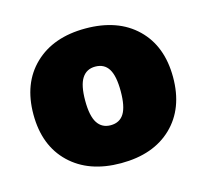

<svg xmlns="http://www.w3.org/2000/svg" viewBox="-72 -819 640 595"><g transform="rotate(-15 248.0 -522.0)"><path d="M248 -306Q145 -306 84.5 -364Q24 -422 24 -522Q24 -622 84.5 -680Q145 -738 248 -738Q352 -738 412 -680Q472 -622 472 -522Q472 -422 412 -364Q352 -306 248 -306ZM247 -428Q276 -428 290 -450.5Q304 -473 304 -522Q304 -571 290 -593.5Q276 -616 247 -616Q219 -616 204.5 -593.5Q190 -571 190 -522Q190 -473 204.5 -450.5Q219 -428 247 -428Z"/></g></svg>

Font: M PLUS 2 Black
Style: Regular
Weight: 900
Designer: Coji Morishita
Foundry: UNDERFOREST DESIGN
Version: Version 1.001